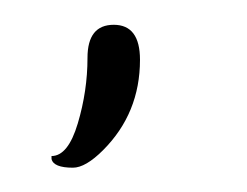

<svg xmlns="http://www.w3.org/2000/svg" viewBox="-20 -110 203 158"><path d="M95.2 -60.8Q95.2 -16.8 64.8 13.6Q50.4 28 40 28Q24 28 22.4 20.8V18.4Q36 18.4 44 -8.4Q52 -35.2 52 -62.4Q52 -89.6 73.6 -89.6Q95.2 -89.6 95.2 -60.8Z"/></svg>

Font: Euphoria Script
Style: Regular
Weight: 400
Designer: Sabrina Mariela Lopez
Foundry: Sabrina Mariela Lopez
Version: Version 1.002